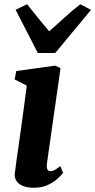

<svg xmlns="http://www.w3.org/2000/svg" viewBox="-20 -874 448 904"><path d="M138.5 10Q108 10 87.2 1.2Q66.5 -7.5 56.8 -23.2Q47 -39 50 -60Q52.5 -82 57 -113.5Q61.5 -145 67 -184Q72.5 -223 79 -269Q85.5 -315 92.2 -366Q99 -417 106 -471L49 -500L56.5 -539.5L239.5 -565L265 -553L201 -104.5Q198.5 -86.5 203 -77.2Q207.5 -68 217.5 -68Q226.5 -68 237 -73.5Q247.5 -79 264 -92L277 -60Q271 -52 253.8 -35.2Q236.5 -18.5 207.5 -4.2Q178.5 10 138.5 10ZM158 -624.5 53.5 -828 107.5 -854Q132.5 -823.5 158.2 -791Q184 -758.5 211.5 -727Q248.5 -758.5 283.5 -791Q318.5 -823.5 358 -854L408.5 -827.5L240 -624.5Z"/></svg>

Font: Merriweather 24pt ExtraBold
Style: Italic
Weight: 800
Italic angle: -7.8°
Version: Version 2.101